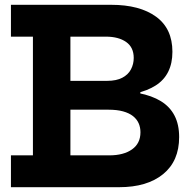

<svg xmlns="http://www.w3.org/2000/svg" viewBox="-20 -779 802 799"><path d="M345.5 -626.5V-759H442.5Q561.5 -759 629.5 -709.5Q697.5 -660 697.5 -563.5Q697.5 -468 628.2 -423.5Q559 -379 425.5 -379H225V-442.5H425Q465 -442.5 489.5 -455.8Q514 -469 525.2 -490.8Q536.5 -512.5 536.5 -538Q536.5 -582 505 -604.2Q473.5 -626.5 420.5 -626.5ZM335.5 -132.5H435Q494 -132.5 529.2 -157.2Q564.5 -182 564.5 -228.5Q564.5 -249 557 -266Q549.5 -283 533.5 -295.8Q517.5 -308.5 492.2 -315.5Q467 -322.5 431.5 -322.5H225V-402H431.5Q502.5 -402 557.2 -391.5Q612 -381 649.5 -358Q687 -335 706.2 -298Q725.5 -261 725.5 -208.5Q725.5 -109 659 -54.5Q592.5 0 475.5 0H335.5ZM25.5 -626.5V-759H369.5V-626.5H273V-132.5H369.5V0H25.5V-132.5H117V-626.5ZM516 -409.5H564V-374.5H516Z"/></svg>

Font: Hepta Slab
Style: Bold
Weight: 700
Designer: Michael LaGattuta
Foundry: Michael LaGattuta
Version: Version 1.100